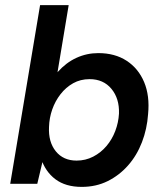

<svg xmlns="http://www.w3.org/2000/svg" viewBox="-20 -720 633 752"><path d="M20 0 137 -700H249L148 -93L126 0ZM365 -512Q430 -512 476 -482Q522 -452 544.5 -398.5Q567 -345 560 -273Q556 -215 536 -163Q516 -111 481.5 -72Q447 -33 401.5 -10.5Q356 12 300 12Q237 12 197 -18Q157 -48 140 -101.5Q123 -155 129 -224Q133 -295 153.5 -348.5Q174 -402 206.5 -438.5Q239 -475 279.5 -493.5Q320 -512 365 -512ZM331 -410Q295 -410 266.5 -394Q238 -378 217 -351Q196 -324 184.5 -291Q173 -258 172 -223Q169 -164 198.5 -127.5Q228 -91 280 -91Q315 -91 345 -106.5Q375 -122 397 -148Q419 -174 431.5 -207Q444 -240 446 -275Q448 -334 416.5 -372Q385 -410 331 -410Z"/></svg>

Font: Figtree SemiBold
Style: Italic
Weight: 600
Italic angle: -9.5°
Foundry: Erik Kennedy
Version: Version 2.001;gftools[0.9.30]